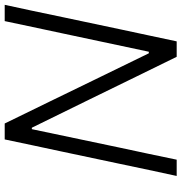

<svg xmlns="http://www.w3.org/2000/svg" viewBox="2 -754 753 796"><g transform="rotate(-90 378.0 -356.5)"><path d="M46 0Q59 -59.5 70.8 -115Q82.5 -170.5 96.5 -237L146.5 -473Q161 -540.5 173 -597Q184.5 -653.5 197.5 -713H263.5Q310 -617.5 354 -527.5Q398 -437 440 -350.5L554.5 -115.5H561L637 -473Q651.5 -541 663.5 -597Q675.5 -653 688 -713H755.5Q742.5 -653.5 730.5 -597Q718.5 -540.5 704.5 -473L654.5 -236.5Q640.5 -170.5 628.5 -115Q616.5 -59.5 604 0H540Q500.5 -80.5 457.2 -169Q414 -257.5 362 -364L246 -600.5H240L163.5 -236.5Q149 -170 137.5 -115Q126 -60 113.5 0Z"/></g></svg>

Font: Heraclito Light
Style: Italic
Weight: 300
Italic angle: -12°
Designer: Kostas Bartsokas (font) & Cristiano Sobral (main changes)
Foundry: Kostas Bartsokas (font) & Cristiano Sobral (main changes)
Version: Version 1.00;July 8, 2020;FontCreator 13.0.0.2655 64-bit